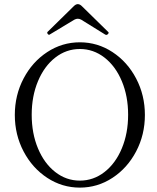

<svg xmlns="http://www.w3.org/2000/svg" viewBox="-20 -877 743 911"><path d="M50.3 -331.5Q50.3 -425.3 91.8 -504.4Q133.3 -583.5 204.1 -629.9Q274.9 -676.3 358.9 -676.3Q442.9 -676.3 513.7 -629.9Q584.5 -583.5 626 -504.4Q667.5 -425.3 667.5 -331.5Q667.5 -237.8 626 -158.7Q584.5 -79.6 513.7 -33.2Q442.9 13.2 358.9 13.2Q274.9 13.2 204.1 -33.2Q133.3 -79.6 91.8 -158.7Q50.3 -237.8 50.3 -331.5ZM358.9 -20Q423.3 -20 475.8 -60.8Q528.3 -101.6 558.1 -173.1Q587.9 -244.6 587.9 -332.5Q587.9 -420.4 558.1 -491.7Q528.3 -563 475.8 -603.8Q423.3 -644.5 358.9 -644.5Q294.4 -644.5 242.2 -603.8Q189.9 -563 160.2 -491.7Q130.4 -420.4 130.4 -332.5Q130.4 -244.1 160.2 -172.9Q189.9 -101.6 242.2 -60.8Q294.4 -20 358.9 -20ZM212.4 -711.9Q210.4 -711.9 207 -715.3Q204.1 -718.3 204.1 -721.7Q204.1 -724.1 205.6 -725.6L329.1 -846.7Q339.4 -857.4 349.1 -857.4Q359.4 -857.4 369.6 -846.7L493.2 -725.6Q495.6 -723.1 495.6 -721.2Q495.6 -718.8 491.2 -714.4Q487.8 -711.4 484.4 -711.4Q481.9 -711.4 478.5 -713.4L365.2 -783.7Q357.4 -788.1 349.1 -788.1Q341.3 -788.1 333 -783.7L216.3 -713.4Q215.3 -712.9 214.6 -712.4Q213.9 -711.9 212.4 -711.9Z"/></svg>

Font: JuniusX Light
Style: Regular
Weight: 300
Designer: Peter S. Baker
Foundry: Briery Creek Software
Version: Version 1.008